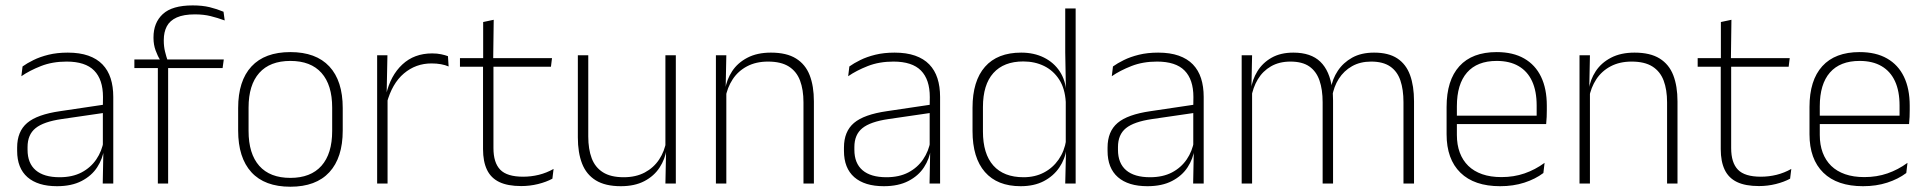

<svg xmlns="http://www.w3.org/2000/svg" viewBox="-20 -696 7309 728"><path d="M369.5 0 372 -125 370 -131.5V-290L370.5 -328Q370.5 -394.5 337 -428.5Q303.5 -462.5 232.5 -462.5Q178.5 -462.5 135.2 -445.5Q92 -428.5 61 -407L65.5 -444Q82 -456 106.8 -468.2Q131.5 -480.5 164 -488.5Q196.5 -496.5 237 -496.5Q282 -496.5 314.8 -485Q347.5 -473.5 368.5 -451.8Q389.5 -430 399.5 -399Q409.5 -368 409.5 -328.5V0ZM196 10Q123.5 10 84.2 -24.2Q45 -58.5 45 -124V-136.5Q45 -197.5 83 -229.8Q121 -262 208 -274.5L379.5 -300L381.5 -269L213.5 -244.5Q145 -234.5 114.8 -210Q84.5 -185.5 84.5 -138.5V-128Q84.5 -77 115.5 -50.5Q146.5 -24 206 -24Q254.5 -24 289.2 -42.2Q324 -60.5 345.2 -91.8Q366.5 -123 373 -162L383.5 -131H374.5Q369.5 -94 348.5 -61.8Q327.5 -29.5 289.5 -9.8Q251.5 10 196 10Z M710.5 -675.5Q747 -675.5 774.8 -668.8Q802.5 -662 827.5 -651.5L832 -618.5Q804.5 -628.5 778.2 -635Q752 -641.5 719 -641.5Q676.5 -641.5 650.2 -629.8Q624 -618 612.5 -596.2Q601 -574.5 601 -544V-541.5Q601 -519.5 605.8 -500.2Q610.5 -481 616 -465.5L587 -463.5V-469Q578 -483 570 -504.8Q562 -526.5 562 -552V-554.5Q562 -610 597.5 -642.8Q633 -675.5 710.5 -675.5ZM578.5 0V-455H617.5V0ZM489.5 -438V-470.5H593.5H608.5H828.5L824 -438Z M1081 12Q983.5 12 933.2 -43Q883 -98 883 -201V-286.5Q883 -389.5 933.5 -444Q984 -498.5 1081 -498.5Q1178 -498.5 1228.8 -444Q1279.5 -389.5 1279.5 -286.5V-201Q1279.5 -98 1228.8 -43Q1178 12 1081 12ZM1081 -21.5Q1158 -21.5 1198.8 -67.2Q1239.5 -113 1239.5 -199.5V-288Q1239.5 -374 1199 -419.5Q1158.5 -465 1081 -465Q1003.5 -465 963 -419.5Q922.5 -374 922.5 -288V-199.5Q922.5 -113 963 -67.2Q1003.5 -21.5 1081 -21.5Z M1446.5 -305 1433.5 -334 1444 -337.5Q1460.5 -409.5 1505.5 -451.5Q1550.5 -493.5 1618.5 -493.5Q1638 -493.5 1653 -490.2Q1668 -487 1678.5 -483L1681 -444Q1668.5 -449.5 1652 -452.5Q1635.5 -455.5 1616 -455.5Q1556.5 -455.5 1511.5 -417.5Q1466.5 -379.5 1446.5 -305ZM1410 0V-486.5H1449L1446 -338L1449.5 -334.5V0Z M1956.5 9.5Q1905 9.5 1873.2 -5.8Q1841.5 -21 1826.5 -52.2Q1811.5 -83.5 1811.5 -130.5V-459H1851V-134.5Q1851 -79 1876.8 -52.5Q1902.5 -26 1963.5 -26Q1994 -26 2023.2 -33.2Q2052.5 -40.5 2079 -55.5L2074.5 -18.5Q2051.5 -6 2020.2 1.8Q1989 9.5 1956.5 9.5ZM1724 -443V-475.5H2073L2069 -443ZM1812 -469.5V-612.5L1852 -621L1850 -469.5Z M2210.5 -486.5V-178.5Q2210.5 -130.5 2223.5 -96Q2236.5 -61.5 2266 -42.8Q2295.5 -24 2345 -24Q2391 -24 2424.8 -42Q2458.5 -60 2479.2 -91.2Q2500 -122.5 2506.5 -162.5L2517.5 -130.5H2507.5Q2502 -93 2481 -60.8Q2460 -28.5 2423.2 -9.2Q2386.5 10 2334 10Q2275 10 2239 -12.2Q2203 -34.5 2187 -75.8Q2171 -117 2171 -175V-486.5ZM2542.5 -486.5V0H2503L2505.5 -123.5L2503 -125.5V-486.5Z M3026.5 0V-308Q3026.5 -356 3013.5 -390.5Q3000.5 -425 2971 -443.8Q2941.5 -462.5 2892 -462.5Q2846.5 -462.5 2812.5 -444.5Q2778.5 -426.5 2758 -395.2Q2737.5 -364 2730.5 -324L2719.5 -356H2729.5Q2735 -394 2756 -426Q2777 -458 2814 -477.2Q2851 -496.5 2903 -496.5Q2962.5 -496.5 2998.2 -474.2Q3034 -452 3050 -410.8Q3066 -369.5 3066 -311.5V0ZM2694.5 0V-486.5H2734L2731.5 -362.5L2734 -361V0Z M3504.5 0 3507 -125 3505 -131.5V-290L3505.5 -328Q3505.5 -394.5 3472 -428.5Q3438.5 -462.5 3367.5 -462.5Q3313.5 -462.5 3270.2 -445.5Q3227 -428.5 3196 -407L3200.5 -444Q3217 -456 3241.8 -468.2Q3266.5 -480.5 3299 -488.5Q3331.5 -496.5 3372 -496.5Q3417 -496.5 3449.8 -485Q3482.5 -473.5 3503.5 -451.8Q3524.5 -430 3534.5 -399Q3544.5 -368 3544.5 -328.5V0ZM3331 10Q3258.5 10 3219.2 -24.2Q3180 -58.5 3180 -124V-136.5Q3180 -197.5 3218 -229.8Q3256 -262 3343 -274.5L3514.5 -300L3516.5 -269L3348.5 -244.5Q3280 -234.5 3249.8 -210Q3219.5 -185.5 3219.5 -138.5V-128Q3219.5 -77 3250.5 -50.5Q3281.5 -24 3341 -24Q3389.5 -24 3424.2 -42.2Q3459 -60.5 3480.2 -91.8Q3501.5 -123 3508 -162L3518.5 -131H3509.5Q3504.5 -94 3483.5 -61.8Q3462.5 -29.5 3424.5 -9.8Q3386.5 10 3331 10Z M3850 10Q3761.5 10 3714.5 -43.8Q3667.5 -97.5 3667.5 -199V-287.5Q3667.5 -389 3714.8 -442.8Q3762 -496.5 3852 -496.5Q3900.5 -496.5 3938.2 -477.8Q3976 -459 3998.2 -425.2Q4020.5 -391.5 4023 -345.5H4036L4021 -309.5Q4018 -360.5 3996 -394.5Q3974 -428.5 3938.8 -445.8Q3903.5 -463 3860 -463Q3786 -463 3746.5 -419Q3707 -375 3707 -290V-197.5Q3707 -112.5 3746.5 -68.2Q3786 -24 3861 -24Q3904.5 -24 3938.2 -41.8Q3972 -59.5 3994 -91.2Q4016 -123 4022.5 -164.5L4035.5 -132.5H4024Q4018.5 -93 3996.5 -60.8Q3974.5 -28.5 3937.8 -9.2Q3901 10 3850 10ZM4019 0 4022 -126.5 4021 -140V-347L4021.5 -359L4019 -497.5V-664H4058.5V0Z M4504 0 4506.5 -125 4504.5 -131.5V-290L4505 -328Q4505 -394.5 4471.5 -428.5Q4438 -462.5 4367 -462.5Q4313 -462.5 4269.8 -445.5Q4226.5 -428.5 4195.5 -407L4200 -444Q4216.5 -456 4241.2 -468.2Q4266 -480.5 4298.5 -488.5Q4331 -496.5 4371.5 -496.5Q4416.5 -496.5 4449.2 -485Q4482 -473.5 4503 -451.8Q4524 -430 4534 -399Q4544 -368 4544 -328.5V0ZM4330.5 10Q4258 10 4218.8 -24.2Q4179.5 -58.5 4179.5 -124V-136.5Q4179.5 -197.5 4217.5 -229.8Q4255.5 -262 4342.5 -274.5L4514 -300L4516 -269L4348 -244.5Q4279.5 -234.5 4249.2 -210Q4219 -185.5 4219 -138.5V-128Q4219 -77 4250 -50.5Q4281 -24 4340.5 -24Q4389 -24 4423.8 -42.2Q4458.5 -60.5 4479.8 -91.8Q4501 -123 4507.5 -162L4518 -131H4509Q4504 -94 4483 -61.8Q4462 -29.5 4424 -9.8Q4386 10 4330.5 10Z M5301.5 0V-308.5Q5301.5 -356.5 5289.8 -391Q5278 -425.5 5251 -444Q5224 -462.5 5179 -462.5Q5137.5 -462.5 5106.5 -445Q5075.5 -427.5 5056.2 -397.2Q5037 -367 5031 -328.5L5019.5 -361.5H5026.5Q5032 -396.5 5052.5 -427.5Q5073 -458.5 5107.2 -477.5Q5141.5 -496.5 5190 -496.5Q5245 -496.5 5278.2 -474.5Q5311.5 -452.5 5326.5 -411.2Q5341.5 -370 5341.5 -312V0ZM4688 0V-486.5H4727.5L4725 -362L4727.5 -360.5V0ZM4995 0V-308Q4995 -356.5 4983 -391Q4971 -425.5 4944.5 -444Q4918 -462.5 4873 -462.5Q4830.5 -462.5 4799.2 -444.5Q4768 -426.5 4749.2 -395.2Q4730.5 -364 4724 -324L4712 -356H4723Q4728 -394 4747.8 -426Q4767.5 -458 4801.5 -477.2Q4835.5 -496.5 4884 -496.5Q4950.5 -496.5 4986.2 -462Q5022 -427.5 5031 -359.5Q5033 -348.5 5033.8 -337.5Q5034.5 -326.5 5034.5 -315V0Z M5668 10Q5570 10 5517.5 -41.2Q5465 -92.5 5465 -187V-290.5Q5465 -391.5 5513.5 -445Q5562 -498.5 5655 -498.5Q5717 -498.5 5759.2 -474.2Q5801.5 -450 5823.2 -404.8Q5845 -359.5 5845 -295.5V-278Q5845 -265.5 5844.5 -252.8Q5844 -240 5842.5 -225.5H5806Q5806.5 -245.5 5806.5 -263.2Q5806.5 -281 5806.5 -296Q5806.5 -350.5 5789.2 -388Q5772 -425.5 5738.2 -445.2Q5704.5 -465 5655 -465Q5581 -465 5542.5 -421Q5504 -377 5504 -293V-245V-239V-184.5Q5504 -147 5515 -117.5Q5526 -88 5547.2 -67.2Q5568.5 -46.5 5600 -35.5Q5631.5 -24.5 5673 -24.5Q5720 -24.5 5760.5 -38.5Q5801 -52.5 5836.5 -78.5L5832 -40Q5801.5 -17 5759.8 -3.5Q5718 10 5668 10ZM5485 -225.5V-257.5H5832.5V-225.5Z M6301 0V-308Q6301 -356 6288 -390.5Q6275 -425 6245.5 -443.8Q6216 -462.5 6166.5 -462.5Q6121 -462.5 6087 -444.5Q6053 -426.5 6032.5 -395.2Q6012 -364 6005 -324L5994 -356H6004Q6009.5 -394 6030.5 -426Q6051.5 -458 6088.5 -477.2Q6125.5 -496.5 6177.5 -496.5Q6237 -496.5 6272.8 -474.2Q6308.5 -452 6324.5 -410.8Q6340.5 -369.5 6340.5 -311.5V0ZM5969 0V-486.5H6008.5L6006 -362.5L6008.5 -361V0Z M6649.5 9.5Q6598 9.5 6566.2 -5.8Q6534.5 -21 6519.5 -52.2Q6504.5 -83.5 6504.5 -130.5V-459H6544V-134.5Q6544 -79 6569.8 -52.5Q6595.5 -26 6656.5 -26Q6687 -26 6716.2 -33.2Q6745.5 -40.5 6772 -55.5L6767.5 -18.5Q6744.5 -6 6713.2 1.8Q6682 9.5 6649.5 9.5ZM6417 -443V-475.5H6766L6762 -443ZM6505 -469.5V-612.5L6545 -621L6543 -469.5Z M7044 10Q6946 10 6893.5 -41.2Q6841 -92.5 6841 -187V-290.5Q6841 -391.5 6889.5 -445Q6938 -498.5 7031 -498.5Q7093 -498.5 7135.2 -474.2Q7177.5 -450 7199.2 -404.8Q7221 -359.5 7221 -295.5V-278Q7221 -265.5 7220.5 -252.8Q7220 -240 7218.5 -225.5H7182Q7182.5 -245.5 7182.5 -263.2Q7182.5 -281 7182.5 -296Q7182.5 -350.5 7165.2 -388Q7148 -425.5 7114.2 -445.2Q7080.5 -465 7031 -465Q6957 -465 6918.5 -421Q6880 -377 6880 -293V-245V-239V-184.5Q6880 -147 6891 -117.5Q6902 -88 6923.2 -67.2Q6944.5 -46.5 6976 -35.5Q7007.5 -24.5 7049 -24.5Q7096 -24.5 7136.5 -38.5Q7177 -52.5 7212.5 -78.5L7208 -40Q7177.5 -17 7135.8 -3.5Q7094 10 7044 10ZM6861 -225.5V-257.5H7208.5V-225.5Z"/></svg>

Font: Anek Gujarati Medium ExtraLight
Style: Regular
Weight: 250
Version: Version 1.003